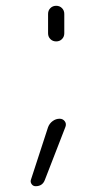

<svg xmlns="http://www.w3.org/2000/svg" viewBox="-20 -533 377 663"><path d="M103 110Q94 110 89 102.5Q84 95 87 87L146 -94Q151 -107 162 -115Q173 -123 186 -123Q197 -123 203.5 -114.5Q210 -106 206 -95L135 88Q127 110 103 110ZM202 -485V-418Q202 -406 194 -398Q186 -390 174 -390Q162 -390 154 -398Q146 -406 146 -418V-485Q146 -497 154 -505Q162 -513 174 -513Q186 -513 194 -505Q202 -497 202 -485Z"/></svg>

Font: Rounded Mplus 1c Light
Style: Regular
Weight: 300
Version: Version 1.059.20150529